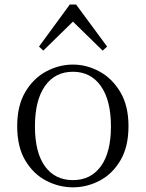

<svg xmlns="http://www.w3.org/2000/svg" viewBox="-20 -800 634 834"><path d="M54.7 -252Q54.7 -340.8 89.8 -400.4Q125 -460 180.7 -489.7Q236.3 -519.5 296.9 -519.5Q356.4 -519.5 411.6 -489.7Q466.8 -460 502.4 -400.4Q538.1 -340.8 538.1 -252Q538.1 -162.1 502.9 -103Q467.8 -43.9 412.6 -15.1Q357.4 13.7 296.9 13.7Q236.3 13.7 180.7 -15.1Q125 -43.9 89.8 -103Q54.7 -162.1 54.7 -252ZM131.8 -251Q131.8 -137.7 175.3 -77.6Q218.8 -17.6 296.9 -17.6Q374 -17.6 418 -77.6Q461.9 -137.7 461.9 -251Q461.9 -364.3 418 -426.3Q374 -488.3 296.9 -488.3Q218.8 -488.3 175.3 -426.3Q131.8 -364.3 131.8 -251ZM149.4 -597.7 283.2 -780.3H310.5L445.3 -597.7L425.8 -580.1L296.9 -706.1L168 -580.1Z"/></svg>

Font: GenEi Koburi Mincho v6
Style: Regular
Weight: 400
Designer: o_tamon (Modified)
Foundry: o_tamon / Adobe Systems Incorporated
Version: Version 6.1